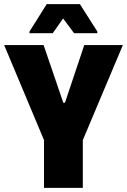

<svg xmlns="http://www.w3.org/2000/svg" viewBox="-21 -905 612 925"><path d="M191 0V-230L-1 -688H189L284 -410H292L385 -688H571L378 -230V0ZM121 -745V-753L204 -885H364L448 -753V-745H336L283 -816L233 -745Z"/></svg>

Font: Saira Semi Condensed ExtraBold
Style: Regular
Weight: 800
Width: 4
Designer: Hector Gatti with collaboration of the Omnibus-Type team
Foundry: Omnibus-Type
Version: Version 1.001; ttfautohint (v1.8)